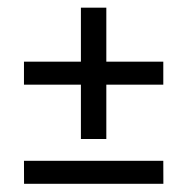

<svg xmlns="http://www.w3.org/2000/svg" viewBox="-20 -512 477 491"><path d="M41.3 -100.8H397.6L397.8 -41.9H41.5ZM41.3 -354.3H397.6V-295.4H41.3ZM186.9 -492.4H251.9V-156.6H186.9Z"/></svg>

Font: Khand Variable Light
Style: Regular
Weight: 300
Designer: Satya Rajpurohit
Foundry: Indian Type Foundry
Version: Version 3.000